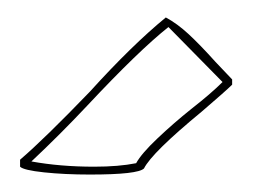

<svg xmlns="http://www.w3.org/2000/svg" viewBox="-20 -716 295 220"><path d="M211 -588Q154 -541 145 -523Q138 -516 83 -516Q54 -516 30.5 -518.5Q7 -521 3 -525V-533Q31 -557 83 -611Q131 -664 170 -696Q183 -689 196 -677Q209 -665 227 -645L246 -625V-619Q239 -612 211 -588ZM173 -685Q139 -658 80 -595Q49 -562 16 -531Q49 -525 88 -525Q116 -525 136 -529Q142 -540 160.5 -557.5Q179 -575 199 -591Q222 -609 235 -622Z"/></svg>

Font: Londrina Outline
Style: Regular
Weight: 400
Designer: Marcelo Magalhaes
Foundry: Marcelo Magalhães
Version: Version 1.002